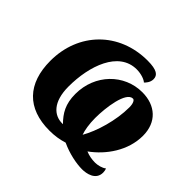

<svg xmlns="http://www.w3.org/2000/svg" viewBox="-142 -707 897 897"><g transform="rotate(45 306.5 -258.0)"><path d="M502 30C530 30 583 21 583 -29C583 -38 581 -47 578 -52C566 -41 540 -35 523 -35C500 -35 481 -39 461 -47C532 -98 593 -184 593 -282C593 -372 534 -424 447 -424C328 -424 231 -327 231 -197C231 -130 254 -93 290 -56H285C232 -56 184 -96 184 -199C184 -336 234 -481 353 -481C384 -481 411 -470 420 -461C426 -467 441 -482 441 -504C441 -530 422 -546 360 -546C172 -546 39 -410 39 -224C39 -74 119 10 266 10C302 10 331 5 360 -4C409 19 464 30 502 30ZM390 -86C382 -108 376 -144 376 -183C376 -252 392 -372 437 -372C445 -372 454 -359 454 -331C454 -244 424 -145 390 -86Z"/></g></svg>

Font: Noto Serif ExtraCondensed Black
Style: Italic
Weight: 900
Width: 2
Italic angle: -12°
Designer: Monotype Design Team
Foundry: Monotype Imaging Inc.
Version: Version 2.014